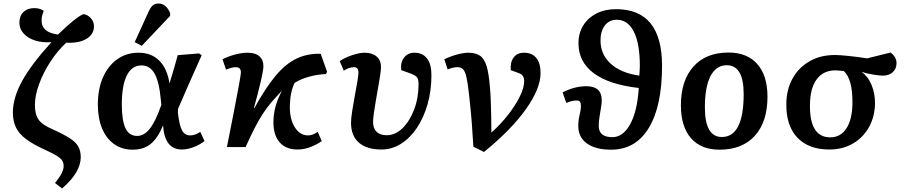

<svg xmlns="http://www.w3.org/2000/svg" viewBox="-20 -834 5151 1089"><path d="M332 235 292 204Q318 172 329.5 149Q341 126 341 108Q341 90 332.5 76.5Q324 63 301 49Q278 35 234 15Q166 -16 126.5 -46Q87 -76 70 -112Q53 -148 53 -196Q53 -279 105.5 -374.5Q158 -470 272 -595Q221 -591 180 -604Q139 -617 114.5 -643.5Q90 -670 90 -705Q90 -744 113 -766Q136 -788 175 -788Q205 -788 228 -773Q218 -744 217 -736.5Q216 -729 216 -716Q216 -650 309 -638Q359 -687 396.5 -717Q434 -747 454 -754Q479 -750 496 -730Q513 -710 513 -685Q513 -639 470 -613.5Q427 -588 356 -592Q306 -546 265.5 -483.5Q225 -421 201.5 -356.5Q178 -292 178 -239Q178 -184 199.5 -154.5Q221 -125 280 -100Q342 -72 376.5 -49.5Q411 -27 424.5 -2Q438 23 438 57Q438 144 332 235Z M732 15Q672 15 627.5 -16.5Q583 -48 559 -105.5Q535 -163 535 -241Q535 -329 564 -395Q593 -461 645 -498Q697 -535 766 -535Q838 -535 883 -490.5Q928 -446 941 -363H942Q949 -385 955 -405.5Q961 -426 969 -453Q977 -480 988 -521L1109 -531L1124 -521Q1089 -444 1053.5 -363Q1018 -282 990 -217L989 -196Q997 -123 1012.5 -94.5Q1028 -66 1059 -66Q1086 -66 1116 -86L1140 -34Q1112 -12 1077 1Q1042 14 1012 14Q914 14 905 -121H904Q874 -49 834 -17Q794 15 732 15ZM758 -63Q798 -63 830.5 -105Q863 -147 895 -239L892 -269Q883 -371 856.5 -417Q830 -463 783 -463Q728 -463 699.5 -406.5Q671 -350 671 -241Q671 -149 692 -106Q713 -63 758 -63ZM784 -574 744 -595 821 -764Q834 -793 846.5 -803.5Q859 -814 879 -814Q922 -814 945 -760V-744Z M1668 14Q1600 14 1564.5 -28.5Q1529 -71 1531 -149Q1532 -190 1543 -230.5Q1554 -271 1579 -319Q1543 -282 1516.5 -250.5Q1490 -219 1468 -184.5Q1446 -150 1423.5 -106Q1401 -62 1373 0H1267Q1289 -110 1306.5 -200Q1324 -290 1334.5 -347.5Q1345 -405 1346 -418Q1349 -453 1317 -453Q1296 -453 1262 -439L1242 -498Q1276 -515 1314 -525Q1352 -535 1384 -535Q1429 -535 1452 -514Q1475 -493 1474 -455Q1473 -433 1459 -372Q1445 -311 1420 -221H1423Q1486 -336 1543.5 -404.5Q1601 -473 1662.5 -502Q1724 -531 1799 -529L1835 -427L1829 -414Q1780 -412 1733 -399Q1686 -386 1651 -364Q1626 -314 1624 -235Q1622 -162 1651 -114Q1680 -66 1727 -66Q1753 -66 1782 -86L1805 -34Q1781 -16 1743.5 -1Q1706 14 1668 14Z M2143 14Q2060 14 2015.5 -25Q1971 -64 1971 -138Q1971 -163 1977.5 -203.5Q1984 -244 1992 -288.5Q2000 -333 2006.5 -369.5Q2013 -406 2013 -423Q2013 -453 1988 -453Q1960 -453 1930 -433L1907 -487Q1935 -507 1977 -521Q2019 -535 2048 -535Q2091 -535 2116 -513.5Q2141 -492 2141 -454Q2141 -436 2136 -405Q2131 -374 2124.5 -336.5Q2118 -299 2111.5 -261.5Q2105 -224 2100.5 -192.5Q2096 -161 2096 -142Q2096 -106 2116 -86.5Q2136 -67 2173 -67Q2222 -67 2263 -107Q2304 -147 2329 -213Q2354 -279 2354 -358Q2354 -386 2343.5 -397.5Q2333 -409 2298 -421L2256 -436Q2250 -479 2271.5 -507Q2293 -535 2331 -535Q2377 -535 2402 -502.5Q2427 -470 2427 -408Q2427 -319 2405 -242.5Q2383 -166 2344.5 -108.5Q2306 -51 2254.5 -18.5Q2203 14 2143 14Z M2725 28 2665 -2Q2662 -45 2660 -76Q2658 -107 2656 -137Q2654 -167 2650 -205Q2646 -243 2640 -301Q2633 -364 2625.5 -397Q2618 -430 2606 -441.5Q2594 -453 2574 -453Q2550 -453 2519 -440L2500 -498Q2533 -514 2571.5 -524.5Q2610 -535 2635 -535Q2677 -535 2702 -518.5Q2727 -502 2740 -459Q2753 -416 2759 -336Q2762 -307 2763.5 -265.5Q2765 -224 2766 -176.5Q2767 -129 2767 -82Q2820 -129 2862 -183Q2904 -237 2928.5 -287Q2953 -337 2953 -373Q2953 -392 2945.5 -403Q2938 -414 2921 -420L2877 -436Q2873 -480 2893 -507.5Q2913 -535 2952 -535Q2998 -535 3022 -505Q3046 -475 3046 -420Q3046 -331 2962 -213.5Q2878 -96 2725 28Z M3446 15Q3357 15 3308 -21Q3259 -57 3260 -122Q3260 -152 3267.5 -182.5Q3275 -213 3275 -230Q3275 -248 3270 -256Q3265 -264 3251 -264Q3223 -264 3192 -250L3171 -310Q3239 -345 3306 -345Q3393 -345 3393 -265Q3393 -247 3388.5 -221.5Q3384 -196 3380 -169Q3376 -142 3376 -120Q3376 -56 3453 -56Q3514 -56 3554.5 -130Q3595 -204 3603 -335Q3435 -354 3348 -418.5Q3261 -483 3261 -589Q3261 -646 3288 -689.5Q3315 -733 3363 -757.5Q3411 -782 3474 -782Q3735 -782 3735 -461Q3735 -232 3660 -108.5Q3585 15 3446 15ZM3606 -405Q3609 -438 3609 -461Q3609 -587 3575 -654.5Q3541 -722 3478 -722Q3436 -722 3411 -690Q3386 -658 3386 -605Q3386 -525 3444 -472.5Q3502 -420 3606 -405Z M4061 15Q3956 15 3899 -50.5Q3842 -116 3842 -236Q3842 -377 3913 -456.5Q3984 -536 4112 -536Q4218 -536 4275.5 -470.5Q4333 -405 4333 -286Q4333 -143 4261.5 -64Q4190 15 4061 15ZM4074 -57Q4198 -57 4198 -301Q4198 -464 4102 -464Q4042 -464 4010 -402.5Q3978 -341 3978 -225Q3978 -57 4074 -57Z M4684 14Q4566 14 4502 -54Q4438 -122 4440 -246Q4441 -328 4476 -390Q4511 -452 4572.5 -487Q4634 -522 4715 -522Q4742 -522 4790.5 -517Q4839 -512 4898 -503L5031 -536Q5065 -511 5065 -476Q5065 -444 5043.5 -424.5Q5022 -405 4987 -405Q4969 -405 4935 -410.5Q4901 -416 4871 -425L4870 -423Q4903 -401 4923 -353Q4943 -305 4943 -249Q4942 -172 4908.5 -112.5Q4875 -53 4817 -19.5Q4759 14 4684 14ZM4689 -55Q4748 -55 4781 -106Q4814 -157 4815 -250Q4816 -385 4766 -431Q4753 -432 4740 -433.5Q4727 -435 4719 -435Q4650 -435 4612.5 -384.5Q4575 -334 4574 -241Q4571 -55 4689 -55Z"/></svg>

Font: Literata 7pt SemiBold
Style: Italic
Weight: 600
Italic angle: -2°
Designer: Latin by Veronika Burian and Jose Scaglione. Greek by Irene Vlachou. Cyrillic by Vera Evstafieva
Foundry: TypeTogether
Version: Version 3.002